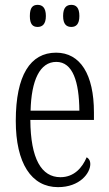

<svg xmlns="http://www.w3.org/2000/svg" viewBox="-20 -761 447 791"><path d="M274 -650C293 -650 307 -661 307 -695C307 -730 293 -741 274 -741C254 -741 240 -730 240 -695C240 -661 254 -650 274 -650ZM135 -650C154 -650 169 -661 169 -695C169 -730 154 -741 135 -741C115 -741 103 -730 103 -695C103 -661 115 -650 135 -650ZM219 10C309 10 352 -48 352 -85C352 -100 345 -109 337 -113C319 -70 285 -31 229 -31C151 -31 106 -106 105 -267H367V-298C367 -454 311 -544 211 -544C105 -544 45 -451 45 -263C45 -89 109 10 219 10ZM307 -305H106C109 -430 144 -506 212 -506C280 -506 306 -424 307 -305Z"/></svg>

Font: Noto Serif Thai ExtraCondensed Light
Style: Regular
Weight: 300
Width: 2
Designer: Monotype Design Team
Foundry: Monotype Imaging Inc.
Version: Version 2.002